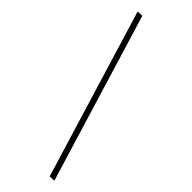

<svg xmlns="http://www.w3.org/2000/svg" viewBox="-244 -750 787 787"><g transform="rotate(45 149.5 -356.0)"><path d="M51 -723 25 -722 248 11 274 10Z"/></g></svg>

Font: Sprat Light
Style: Regular
Weight: 300
Designer: Ethan Nakache
Foundry: Collletttivo
Version: Version 2.000;Glyphs 3.2 (3217)